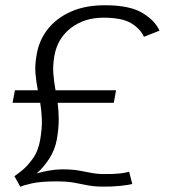

<svg xmlns="http://www.w3.org/2000/svg" viewBox="-20 -702 664 733"><path d="M57.5 11 35 -29.5Q42.5 -34 63.5 -50.8Q84.5 -67.5 105.5 -97Q126.5 -126.5 133.5 -169Q141 -213 139.8 -246.8Q138.5 -280.5 133.5 -309.5H28L37 -357.5H124.5Q118.5 -387.5 115.5 -420Q112.5 -452.5 120 -494Q129 -548 162.2 -590.5Q195.5 -633 250.5 -657.5Q305.5 -682 381 -682Q474.5 -682 523 -653Q571.5 -624 589 -585L529.5 -561.5Q516.5 -591 481.8 -612.8Q447 -634.5 375 -634.5Q302 -634.5 250.5 -595Q199 -555.5 187.5 -488Q181 -449.5 183.8 -418.8Q186.5 -388 192 -357.5H423L414.5 -309.5H200Q204 -281 204.2 -247.2Q204.5 -213.5 197 -170Q189.5 -128.5 167.2 -95Q145 -61.5 120 -40Q141 -46 167 -50.8Q193 -55.5 217 -55.5Q255 -55.5 280.5 -51Q306 -46.5 328.5 -42Q351 -37.5 378.5 -37.5Q413 -37 437.2 -39.8Q461.5 -42.5 473 -46.5L485 0.5Q472.5 4 440.2 7.5Q408 11 368.5 10.5Q336.5 10 312.5 5Q288.5 0 261.8 -4.8Q235 -9.5 195 -9.5Q135 -9.5 101.2 -1.8Q67.5 6 57.5 11Z"/></svg>

Font: Anybody ExtraExpanded Light
Style: Italic
Weight: 300
Width: 8
Italic angle: -10°
Designer: Tyler Finck
Foundry: Etcetera Type Company
Version: Version 1.010; ttfautohint (v1.8.3) -l 8 -r 50 -G 200 -x 14 